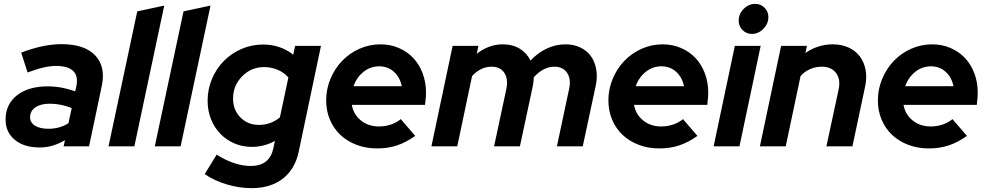

<svg xmlns="http://www.w3.org/2000/svg" viewBox="-20 -759 5122 996"><path d="M186 6Q105 6 57 -33.5Q9 -73 9 -139Q9 -218 68 -264.5Q127 -311 228 -311Q265 -311 301.5 -304Q338 -297 370 -285L376 -311Q387 -364 360 -390.5Q333 -417 270 -417Q242 -417 206.5 -409Q171 -401 123 -383L90 -486Q147 -508 199.5 -519Q252 -530 299 -530Q418 -530 473.5 -472Q529 -414 508 -313L442 0H310L317 -32Q285 -13 253 -3.5Q221 6 186 6ZM136 -151Q136 -123 161.5 -107Q187 -91 232 -91Q260 -91 286 -98Q312 -105 335 -120L352 -198Q327 -209 297.5 -215Q268 -221 238 -221Q191 -221 163.5 -202Q136 -183 136 -151Z M832 -730 677 0H543L692 -700Z M1072 -730 917 0H783L932 -700Z M1287 3Q1238 3 1196 -15Q1154 -33 1123 -65Q1092 -97 1074.5 -141Q1057 -185 1057 -236Q1057 -296 1079.5 -349.5Q1102 -403 1141 -442.5Q1180 -482 1232.5 -505Q1285 -528 1345 -528Q1391 -528 1431 -514Q1471 -500 1501 -475L1511 -521H1645L1530 26Q1511 118 1447.5 167.5Q1384 217 1285 217Q1221 217 1156 197.5Q1091 178 1042 144L1104 43Q1147 71 1192.5 86.5Q1238 102 1281 102Q1330 102 1359 79Q1388 56 1398 11L1406 -28Q1379 -13 1348.5 -5Q1318 3 1287 3ZM1189 -248Q1189 -189 1227 -150Q1265 -111 1323 -111Q1354 -111 1381.5 -121Q1409 -131 1432 -150L1476 -357Q1455 -382 1421.5 -396.5Q1388 -411 1350 -411Q1283 -411 1236 -363Q1189 -315 1189 -248Z M2134 -54Q2086 -20 2039 -4.5Q1992 11 1936 11Q1879 11 1830 -7.5Q1781 -26 1746 -59Q1711 -92 1691.5 -138Q1672 -184 1672 -238Q1672 -297 1694.5 -350.5Q1717 -404 1755 -443.5Q1793 -483 1844.5 -506Q1896 -529 1954 -529Q2005 -529 2049 -510Q2093 -491 2124 -458Q2155 -425 2172.5 -378.5Q2190 -332 2190 -278Q2190 -267 2189 -254.5Q2188 -242 2185 -215H1805Q1814 -165 1852.5 -134Q1891 -103 1946 -103Q1979 -103 2008 -113Q2037 -123 2059 -141ZM1947 -415Q1902 -415 1866 -386.5Q1830 -358 1814 -312H2064Q2055 -358 2023.5 -386.5Q1992 -415 1947 -415Z M2218 0 2328 -521H2462L2453 -480Q2484 -504 2517.5 -516.5Q2551 -529 2588 -529Q2639 -529 2676 -506.5Q2713 -484 2732 -445Q2771 -486 2817 -507.5Q2863 -529 2914 -529Q2957 -529 2991 -512.5Q3025 -496 3045.5 -467.5Q3066 -439 3073 -399Q3080 -359 3070 -313L3003 0H2869L2933 -301Q2943 -350 2921.5 -381.5Q2900 -413 2856 -413Q2828 -413 2801 -399.5Q2774 -386 2749 -358Q2749 -347 2747.5 -335.5Q2746 -324 2744 -313L2677 0H2543L2607 -299Q2617 -350 2596 -381.5Q2575 -413 2530 -413Q2502 -413 2477 -401Q2452 -389 2429 -365L2352 0Z M3598 -54Q3550 -20 3503 -4.5Q3456 11 3400 11Q3343 11 3294 -7.5Q3245 -26 3210 -59Q3175 -92 3155.5 -138Q3136 -184 3136 -238Q3136 -297 3158.5 -350.5Q3181 -404 3219 -443.5Q3257 -483 3308.5 -506Q3360 -529 3418 -529Q3469 -529 3513 -510Q3557 -491 3588 -458Q3619 -425 3636.5 -378.5Q3654 -332 3654 -278Q3654 -267 3653 -254.5Q3652 -242 3649 -215H3269Q3278 -165 3316.5 -134Q3355 -103 3410 -103Q3443 -103 3472 -113Q3501 -123 3523 -141ZM3411 -415Q3366 -415 3330 -386.5Q3294 -358 3278 -312H3528Q3519 -358 3487.5 -386.5Q3456 -415 3411 -415Z M3880 -583Q3852 -583 3832 -603Q3812 -623 3812 -652Q3812 -687 3838 -713Q3864 -739 3898 -739Q3926 -739 3946 -719Q3966 -699 3966 -671Q3966 -636 3940 -609.5Q3914 -583 3880 -583ZM3926 -521 3816 0H3682L3792 -521Z M3922 0 4032 -521H4166L4158 -484Q4189 -506 4225 -517.5Q4261 -529 4300 -529Q4346 -529 4382 -512.5Q4418 -496 4440 -467Q4462 -438 4470 -398Q4478 -358 4468 -311L4402 0H4267L4331 -298Q4341 -349 4316.5 -381Q4292 -413 4243 -413Q4212 -413 4183.5 -401Q4155 -389 4133 -365L4056 0Z M4996 -54Q4948 -20 4901 -4.5Q4854 11 4798 11Q4741 11 4692 -7.5Q4643 -26 4608 -59Q4573 -92 4553.5 -138Q4534 -184 4534 -238Q4534 -297 4556.5 -350.5Q4579 -404 4617 -443.5Q4655 -483 4706.5 -506Q4758 -529 4816 -529Q4867 -529 4911 -510Q4955 -491 4986 -458Q5017 -425 5034.5 -378.5Q5052 -332 5052 -278Q5052 -267 5051 -254.5Q5050 -242 5047 -215H4667Q4676 -165 4714.5 -134Q4753 -103 4808 -103Q4841 -103 4870 -113Q4899 -123 4921 -141ZM4809 -415Q4764 -415 4728 -386.5Q4692 -358 4676 -312H4926Q4917 -358 4885.5 -386.5Q4854 -415 4809 -415Z"/></svg>

Font: Red Hat Display
Style: Bold Italic
Weight: 700
Italic angle: -12°
Designer: Pentagram / MCKL
Foundry: Pentagram / MCKL
Version: Version 1.003; Red Hat Display Bold Italic